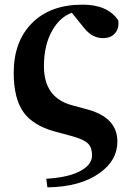

<svg xmlns="http://www.w3.org/2000/svg" viewBox="-20 -583 566 826"><path d="M357 -112Q485 -77 485 26Q485 107 409 161Q326 221 184 223L179 186Q281 180 332 149Q376 123 376 85Q376 52 359 35Q341 17 291 3L213 -18Q122 -44 82 -99Q39 -158 39 -270Q39 -404 117 -483Q196 -563 335 -563Q444 -563 489 -495Q493 -461 475 -440Q457 -419 423 -419Q378 -419 344 -460L289 -528Q237 -509 205 -452Q169 -390 169 -298Q169 -164 287 -131Z"/></svg>

Font: Source Han Serif CN Heavy
Style: Regular
Weight: 900
Designer: Ryoko NISHIZUKA  (kana & ideographs); Frank Grießhammer (Latin, Greek & Cyrillic); Wenlong ZHANG  (bopomofo); Sandoll Co
Foundry: Adobe Systems Incorporated
Version: Version 1.000;PS 1;hotconv 16.6.53;makeotf.lib2.5.65590